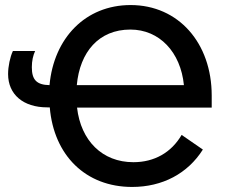

<svg xmlns="http://www.w3.org/2000/svg" viewBox="-20 -730 891 760"><path d="M818 -304V-352C818 -559 687 -710 497 -710C318 -710 193 -579 176 -393C125 -394 106 -414 106 -464C106 -489 111 -511 119 -528H31C20 -505 12 -467 12 -437C12 -356 72 -305 167 -305H177C193 -115 319 10 503 10C623 10 723 -43 783 -138L699 -196C658 -126 591 -88 508 -88C385 -88 300 -173 285 -304ZM284 -393C296 -524 371 -613 496 -613C611 -613 695 -524 708 -393Z"/></svg>

Font: Fixel Text Medium
Style: Regular
Weight: 500
Width: 4
Designer: AlfaBravo + MacPaw
Foundry: Kyrylo Tkachov, Marchela Mozhyna, Serhii Makarenko, Maria Weinstein, Zakhar Kryvoshyya
Version: Version 1.211